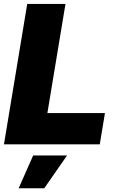

<svg xmlns="http://www.w3.org/2000/svg" viewBox="-20 -748 607 995"><path d="M0.5 0 121.1 -727.5H319.3L225.6 -162.1H523.9L497.1 0ZM76.7 227.5 151.9 57.6H327.6L209.5 227.5Z"/></svg>

Font: Inter 18pt Black
Style: Italic
Weight: 900
Italic angle: -9.3988°
Designer: Rasmus Andersson
Foundry: rsms
Version: Version 4.001;git-66647c0bb